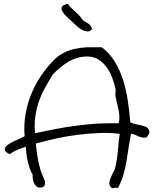

<svg xmlns="http://www.w3.org/2000/svg" viewBox="-20 -980 809 1014"><path d="M765.6 -295.9Q768.6 -290 768.6 -284.2Q768.6 -279.3 766.6 -274.4Q761.7 -262.7 752.9 -253.9Q746.1 -252.9 741.2 -252.9Q733.4 -252.9 728.5 -254.9Q717.8 -256.8 709.5 -260.7Q701.2 -264.6 692.4 -268.6Q683.6 -272.5 671.9 -273.4Q664.1 -233.4 658.7 -195.8Q653.3 -158.2 647 -122.6Q640.6 -86.9 630.4 -52.7Q620.1 -18.6 602.5 13.7Q597.7 10.7 592.8 10.7Q588.9 10.7 585.9 11.7Q582 13.7 578.1 13.7Q573.2 13.7 567.4 10.7Q557.6 0 557.6 -11.7V-14.6Q558.6 -27.3 564.5 -41.5Q570.3 -55.7 578.6 -70.8Q586.9 -85.9 589.8 -100.6Q599.6 -144.5 603 -189.5Q606.4 -234.4 612.3 -273.4Q573.2 -278.3 532.2 -278.3Q518.6 -278.3 503.9 -277.3Q447.3 -275.4 389.6 -268.1Q332 -260.7 275.9 -248.5Q219.7 -236.3 168.9 -221.7Q172.9 -183.6 178.2 -150.9Q183.6 -118.2 194.3 -81.1Q198.2 -67.4 205.6 -51.8Q212.9 -36.1 216.8 -23.4Q217.8 -17.6 217.8 -12.7Q217.8 -5.9 214.8 0Q210 9.8 191.4 10.7H188.5Q179.7 10.7 172.9 4.9Q165 -2 160.2 -12.2Q155.3 -22.5 153.3 -35.2Q152.3 -43 152.3 -49.8V-57.6Q143.6 -72.3 137.2 -90.3Q130.9 -108.4 126.5 -127.9Q122.1 -147.5 119.6 -167.5Q117.2 -187.5 116.2 -205.1Q92.8 -197.3 71.3 -188.5Q49.8 -179.7 31.2 -166Q10.7 -174.8 6.8 -184.6Q4.9 -187.5 4.9 -191.4Q4.9 -197.3 8.8 -203.1Q14.6 -211.9 28.3 -220.2Q42 -228.5 57.6 -235.8Q73.2 -243.2 87.9 -249.5Q102.5 -255.9 110.4 -260.7Q108.4 -281.2 108.4 -300.8Q108.4 -339.8 115.2 -377.9Q125 -434.6 146 -485.4Q167 -536.1 197.3 -580.6Q227.5 -625 263.7 -662.1Q287.1 -685.5 314 -699.7Q340.8 -713.9 372.1 -721.2Q403.3 -728.5 439.5 -730.5H517.6Q558.6 -699.2 585.4 -655.8Q612.3 -612.3 628.9 -561Q645.5 -509.8 654.3 -452.6Q663.1 -395.5 668 -335.9Q677.7 -328.1 691.9 -325.2Q706.1 -322.3 720.2 -319.3Q734.4 -316.4 747.1 -311.5Q759.8 -306.6 765.6 -295.9ZM606.4 -329.1Q610.4 -343.8 610.4 -358.4V-365.2Q609.4 -382.8 606 -400.9Q602.5 -418.9 597.7 -437Q592.8 -455.1 589.8 -472.7Q588.9 -477.5 588.9 -482.4Q588.9 -487.3 589.8 -492.2Q590.8 -497.1 590.8 -502Q590.8 -506.8 589.8 -511.7Q583 -543 570.8 -573.7Q558.6 -604.5 540 -628.9Q521.5 -653.3 496.1 -668Q471.7 -681.6 440.4 -681.6H436.5Q380.9 -679.7 335.4 -650.4Q290 -621.1 256.8 -584Q238.3 -552.7 219.7 -520Q201.2 -487.3 187.5 -449.7Q173.8 -412.1 167 -369.1Q163.1 -343.8 163.1 -316.4Q163.1 -296.9 165 -276.4Q223.6 -289.1 277.3 -299.3Q331.1 -309.6 384.3 -316.4Q437.5 -323.2 492.2 -327.1Q535.2 -329.1 580.1 -329.1ZM465.8 -825.2Q454.1 -813.5 442.4 -813.5Q441.4 -813.5 441.4 -814.5Q427.7 -814.5 414.1 -821.8Q400.4 -829.1 386.7 -841.3Q373 -853.5 361.3 -865.2Q349.6 -876 334 -890.1Q318.4 -904.3 310.5 -918Q304.7 -925.8 304.7 -934.6Q304.7 -938.5 306.6 -942.4Q310.5 -954.1 338.9 -960Q345.7 -948.2 356 -938.5Q366.2 -928.7 376.5 -919.4Q386.7 -910.2 396.5 -900.4Q406.2 -890.6 414.1 -877.9Q419.9 -871.1 428.2 -866.7Q436.5 -862.3 444.3 -856.9Q452.1 -851.6 458 -844.2Q463.9 -836.9 465.8 -825.2Z"/></svg>

Font: Crafty Girls
Style: Regular
Weight: 400
Designer: Crystal Kluge
Foundry: Font Diner, Inc DBA Tart Workshop
Version: Version 1.001